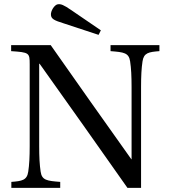

<svg xmlns="http://www.w3.org/2000/svg" viewBox="-20 -911 820 931"><path d="M227 -838C229 -819 243 -812 288 -798L458 -742L469 -764L324 -863C289 -887 275 -893 259 -890C244 -887 225 -858 227 -838ZM35 0H272V-29C207 -34 183 -37 177 -79C172 -112 170 -150 170 -203V-602H172C315 -401 457 -201 598 0H664V-489C664 -542 666 -580 671 -613C677 -655 701 -659 753 -663V-692H516V-663C581 -658 605 -655 611 -613C616 -580 618 -542 618 -489V-138L616 -140C485 -324 355 -508 226 -692H34V-663C122 -657 124 -655 124 -599V-203C124 -150 122 -112 117 -79C111 -37 87 -33 35 -29Z"/></svg>

Font: Lingua Franca
Style: Regular
Weight: 400
Version: Version 1.19